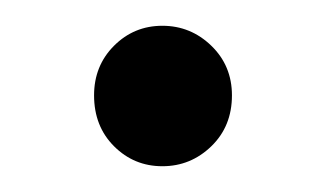

<svg xmlns="http://www.w3.org/2000/svg" viewBox="-20 -124 252 149"><path d="M106 5Q84 5 68.5 -10.5Q53 -26 53 -50Q53 -73 68.5 -88.5Q84 -104 106 -104Q128 -104 144 -88.5Q160 -73 160 -50Q160 -26 144 -10.5Q128 5 106 5Z"/></svg>

Font: Montserrat
Style: Regular
Weight: 400
Designer: Julieta Ulanovsky
Foundry: Julieta Ulanovsky
Version: Version 9.000; ttfautohint (v1.8.4.7-5d5b)